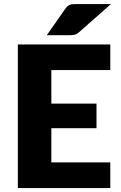

<svg xmlns="http://www.w3.org/2000/svg" viewBox="-20 -954 613 974"><path d="M240.5 -598.5V-428.5H469.5V-303.5H240.5V-130H539.5V0H70.5V-728.5H539.5V-598.5ZM543 -933.5 381.5 -791Q375.5 -785.5 370 -782.5Q364.5 -779.5 358.5 -778Q352.5 -776.5 345.8 -776Q339 -775.5 330.5 -775.5H217.5L312 -910.5Q318 -918.5 323.8 -923.2Q329.5 -928 336.2 -930.2Q343 -932.5 351.8 -933Q360.5 -933.5 372 -933.5Z"/></svg>

Font: Lato ExtraBold
Style: Regular
Weight: 800
Designer: Lukasz Dziedzic with Adam Twardoch and Botio Nikoltchev
Foundry: tyPoland Lukasz Dziedzic
Version: Version 2.015; 2015-08-06; http://www.latofonts.com/